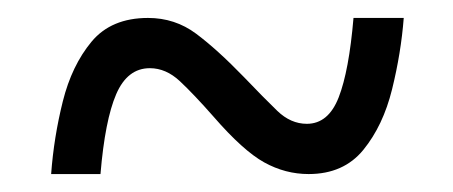

<svg xmlns="http://www.w3.org/2000/svg" viewBox="-20 -464 505 214"><path d="M37 -270Q40 -311 50 -351Q60 -391 82 -417.5Q104 -444 145 -444Q175 -444 198.5 -426.5Q222 -409 252 -378Q274 -355 289 -340.5Q304 -326 322 -326Q346 -326 357.5 -355.5Q369 -385 374 -444H430Q427 -405 417 -364.5Q407 -324 385 -297Q363 -270 324 -270Q298 -270 274.5 -283Q251 -296 218 -334Q196 -359 180.5 -373.5Q165 -388 147 -388Q122 -388 109.5 -359Q97 -330 92 -270Z"/></svg>

Font: Noto Serif Hebrew Condensed
Style: Regular
Weight: 400
Width: 3
Designer: Monotype Design Team
Foundry: Monotype Imaging Inc.
Version: Version 2.004; ttfautohint (v1.8.4.7-5d5b)